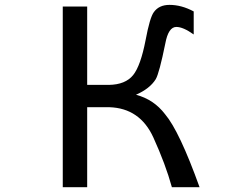

<svg xmlns="http://www.w3.org/2000/svg" viewBox="-20 -783 1040 799"><path d="M241.2 -755.9H342.8V-429.7H432.6Q502 -430.7 534.2 -470.7Q565.4 -509.8 585.9 -616.2Q603.5 -710 620.1 -732.4Q641.6 -762.7 685.5 -762.7Q735.4 -762.7 786.1 -735.4V-639.6Q742.2 -670.9 713.9 -670.9Q680.7 -670.9 668 -602.5Q642.6 -477.5 627.9 -453.1Q603.5 -414.1 545.9 -388.7Q620.1 -369.1 667 -307.6Q726.6 -237.3 810.5 -3.9H695.3Q668.9 -99.6 618.2 -210.9Q562.5 -333 434.6 -336.9H342.8V-3.9H241.2Z"/></svg>

Font: MotoyaLCedar
Style: W3 mono
Weight: 400
Version: Version 1.01